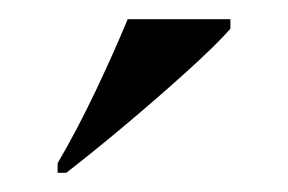

<svg xmlns="http://www.w3.org/2000/svg" viewBox="-20 -786 300 200"><path d="M40 -616Q60 -650 79.5 -691Q99 -732 113 -766H220V-756Q205 -739 174 -711Q143 -683 109 -654.5Q75 -626 49 -606H40Z"/></svg>

Font: Noto Serif Display Condensed SemiBold
Style: Regular
Weight: 600
Width: 3
Designer: Monotype Design Team
Foundry: Monotype Imaging Inc.
Version: Version 2.009